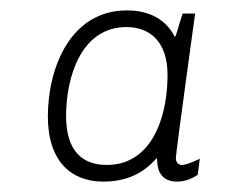

<svg xmlns="http://www.w3.org/2000/svg" viewBox="-20 -719 459 369"><path d="M281 -415 282 -412C282 -390 291 -370 320 -370C335 -370 348 -375 360 -383L364 -414C352 -408 337 -402 330 -402C323 -402 318 -406 318 -416C318 -425 355 -693 355 -693H331C327 -680 322 -665 318 -651L316 -648C300 -680 269 -699 224 -699C116 -699 72 -590 72 -495C72 -408 118 -370 178 -370C221 -370 254 -384 281 -415ZM185 -402C140 -402 107 -427 107 -496C107 -571 136 -667 223 -667C268 -667 302 -639 302 -575C302 -494 272 -402 185 -402Z"/></svg>

Font: Chivo Light
Style: Italic
Weight: 300
Italic angle: -8°
Designer: Hector Gatti
Foundry: Omnibus-Type
Version: Version 1.003;PS 001.003;hotconv 1.0.70;makeotf.lib2.5.58329